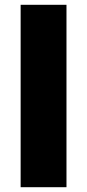

<svg xmlns="http://www.w3.org/2000/svg" viewBox="-20 -780 363 800"><path d="M66 0V-760H257V0Z"/></svg>

Font: Noto Sans Symbols Black
Style: Regular
Weight: 900
Version: Version 2.002